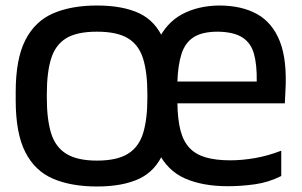

<svg xmlns="http://www.w3.org/2000/svg" viewBox="-20 -666 1095 697"><path d="M332 11Q239 11 173 -17Q107 -45 72 -113.5Q37 -182 37 -302V-332Q37 -452 72 -520.5Q107 -589 173 -617.5Q239 -646 332 -646Q425 -646 485 -618Q545 -590 574 -521.5Q603 -453 603 -332V-302Q603 -182 574 -113.5Q545 -45 485 -17Q425 11 332 11ZM332 -83Q404 -83 444 -107.5Q484 -132 499.5 -182.5Q515 -233 515 -310V-325Q515 -403 499.5 -453Q484 -503 444.5 -527Q405 -551 332 -551Q259 -551 220 -527Q181 -503 165.5 -453Q150 -403 150 -325V-310Q150 -233 165.5 -182.5Q181 -132 221 -107.5Q261 -83 332 -83ZM807 10Q716 10 652 -18Q588 -46 554 -114.5Q520 -183 520 -303V-332Q520 -447 551.5 -515Q583 -583 640.5 -614Q698 -645 775 -646Q857 -646 913 -615Q969 -584 996 -515.5Q1023 -447 1016 -332L1014 -291H624Q625 -231 635.5 -191.5Q646 -152 668.5 -128.5Q691 -105 727.5 -94.5Q764 -84 816 -84Q858 -84 905 -92Q952 -100 1001 -119V-27Q955 -4 905.5 3Q856 10 807 10ZM624 -370H912Q913 -431 902 -470.5Q891 -510 860 -530Q829 -550 771 -551Q714 -551 683 -531Q652 -511 639 -470.5Q626 -430 624 -370Z"/></svg>

Font: Matangi
Style: Bold
Weight: 700
Designer: Prashant Pant
Foundry: The Graphic Ant
Version: Version 3.002